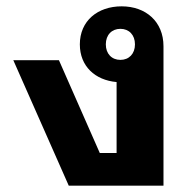

<svg xmlns="http://www.w3.org/2000/svg" viewBox="-20 -586 620 606"><path d="M496 0V-440C496 -518 440 -566 364 -566C288 -566 232 -520 232 -446C232 -377 280 -333 348 -327V-103H295L166 -396H22L197 0ZM360 -397C333 -397 314 -416 314 -446C314 -476 333 -495 360 -495C387 -495 406 -476 406 -446C406 -416 387 -397 360 -397Z"/></svg>

Font: IBM Plex Sans Thai Looped
Style: Bold
Weight: 700
Designer: Mike Abbink, Paul van der Laan, Pieter van Rosmalen, Ben Mitchell, Mark Frömberg
Foundry: Bold Monday
Version: Version 1.1